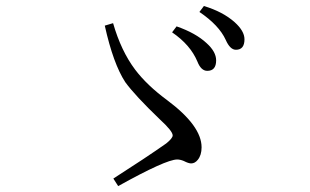

<svg xmlns="http://www.w3.org/2000/svg" viewBox="-20 -717 1040 645"><path d="M360.8 -117.2Q469.2 -186.5 538.1 -234.9Q560.1 -252.4 560.1 -262.2Q560.1 -276.4 517.1 -315.9Q433.6 -396 400.9 -440.9Q360.4 -502.9 332 -630.9L359.9 -639.2Q386.7 -545.9 434.1 -482.9Q473.6 -430.7 541 -380.9Q657.2 -294.4 657.2 -222.2Q657.2 -195.8 644.5 -180.2Q634.8 -168 622.1 -168Q613.3 -168 597.2 -176.3Q585.4 -181.2 575.2 -181.2Q537.6 -181.2 377 -91.8ZM573.2 -628.4Q637.7 -606 674.3 -571.8Q706.1 -543 706.1 -514.2Q706.1 -479 676.3 -479Q655.3 -479 643.1 -510.3Q619.6 -566.4 558.1 -608.4ZM665 -696.8Q728.5 -677.7 768.1 -642.6Q801.3 -612.8 801.3 -585Q801.3 -549.8 772.5 -549.8Q752.9 -549.8 738.3 -583Q715.8 -632.3 649.9 -676.8Z"/></svg>

Font: I.Ming
Style: Regular
Weight: 400
Designer: Ichiten Fonts Project
Version: Version 5.10 Mar 24, 2018